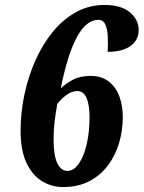

<svg xmlns="http://www.w3.org/2000/svg" viewBox="-20 -744 579 774"><path d="M234 10Q187 10 148 -14.5Q109 -39 86 -89Q63 -139 63 -215Q63 -290 78.5 -363Q94 -436 123 -501Q152 -566 193.5 -616.5Q235 -667 287.5 -695.5Q340 -724 401 -724Q469 -724 504 -694Q539 -664 539 -623Q539 -582 506 -558.5Q473 -535 414 -535Q416 -567 414.5 -597Q413 -627 404.5 -645.5Q396 -664 376 -664Q280 -664 225 -388Q244 -406 273 -422Q302 -438 345 -438Q390 -438 419 -415Q448 -392 461.5 -354.5Q475 -317 475 -272Q475 -218 460 -167.5Q445 -117 415 -77Q385 -37 340 -13.5Q295 10 234 10ZM252 -55Q277 -55 297.5 -84Q318 -113 329.5 -162.5Q341 -212 341 -272Q341 -322 328.5 -349.5Q316 -377 292 -377Q269 -377 247 -360.5Q225 -344 211 -325Q204 -286 200 -253.5Q196 -221 196 -181Q196 -117 211 -86Q226 -55 252 -55Z"/></svg>

Font: Noto Serif ExtraCondensed ExtraBold
Style: Italic
Weight: 800
Width: 2
Italic angle: -12°
Designer: Monotype Design Team
Foundry: Monotype Imaging Inc.
Version: Version 2.013